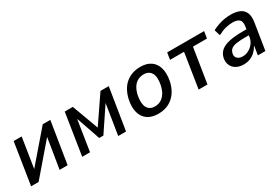

<svg xmlns="http://www.w3.org/2000/svg" viewBox="43 -1247 2898 1995"><g transform="rotate(-30 1492.5 -249.5)"><path d="M48 0 126 -498H222L164 -128H156L475 -498H566L486 0H390L450 -371H457L138 0Z M661 0 739 -498H836L952 -182L1168 -498H1267L1187 0H1093L1151 -363L962 -81H912L814 -364H812L755 0Z M1571 9Q1494 9 1444.5 -25.5Q1395 -60 1377.5 -124Q1360 -188 1378 -275Q1391 -333 1415.5 -376.5Q1440 -420 1475 -449Q1510 -478 1554 -493Q1598 -508 1649 -508Q1727 -508 1775.5 -473.5Q1824 -439 1841.5 -375.5Q1859 -312 1842 -225Q1830 -167 1805 -123Q1780 -79 1745 -49.5Q1710 -20 1666.5 -5.5Q1623 9 1571 9ZM1579 -75Q1618 -75 1649.5 -92.5Q1681 -110 1704.5 -145.5Q1728 -181 1740 -237Q1758 -327 1731.5 -375Q1705 -423 1640 -423Q1603 -423 1570.5 -406.5Q1538 -390 1515 -354.5Q1492 -319 1480 -263Q1463 -172 1489 -123.5Q1515 -75 1579 -75Z M2058 0 2123 -416H1955L1968 -498H2411L2398 -416H2230L2164 0Z M2596 9Q2543 9 2506 -13Q2469 -35 2453.5 -72.5Q2438 -110 2447 -154Q2458 -205 2494.5 -235.5Q2531 -266 2596 -280Q2661 -294 2756 -294H2818L2808 -228H2751Q2688 -228 2646 -222Q2604 -216 2581 -199Q2558 -182 2551 -149Q2543 -113 2565.5 -91Q2588 -69 2631 -69Q2666 -69 2699.5 -86.5Q2733 -104 2757.5 -135Q2782 -166 2788 -206L2806 -324Q2815 -381 2790.5 -404.5Q2766 -428 2709 -428Q2671 -428 2626.5 -417Q2582 -406 2532 -379L2510 -451Q2547 -470 2584 -483Q2621 -496 2659 -502Q2697 -508 2734 -508Q2797 -508 2840 -489Q2883 -470 2901.5 -427.5Q2920 -385 2909 -315L2859 0H2769L2785 -104H2782Q2764 -71 2736.5 -45Q2709 -19 2674 -5Q2639 9 2596 9Z"/></g></svg>

Font: Nunito Sans 7pt SemiCondensed SemiBold
Style: Italic
Weight: 600
Width: 4
Italic angle: -9°
Designer: Vernon Adams
Foundry: Vernon Adams
Version: Version 3.101;gftools[0.9.27]